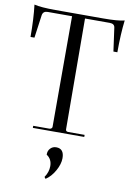

<svg xmlns="http://www.w3.org/2000/svg" viewBox="-97 -698 681 1008"><g transform="rotate(10 243.5 -193.5)"><path d="M107 0V-11H194Q199 -11 203.5 -14.5Q208 -18 208 -23V-613H78Q54 -613 50 -591L33 -468H12Q12 -566 3 -639Q39 -630 116 -630H371Q450 -630 484 -639Q475 -566 475 -468H454L437 -591Q435 -613 409 -613H277L280 -23Q280 -11 294 -11H381V0ZM219 252 212 243Q232 214 232 182Q232 145 203 126Q202 106 214.5 92.5Q227 79 246 79Q288 79 288 130Q288 161 268 197Q248 233 219 252Z"/></g></svg>

Font: Arapey Regular-Display
Style: Regular
Weight: 400
Designer: Eduardo Rodriguez Tunni
Foundry: Eduardo Rodriguez Tunni
Version: Version 4.000